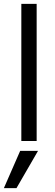

<svg xmlns="http://www.w3.org/2000/svg" viewBox="-33 -727 286 990"><path d="M77 0V-707H156V0ZM-13 243 71 51H163L52 243Z"/></svg>

Font: Hind
Style: Regular
Weight: 400
Designer: Manushi Parikh, Satya Rajpurohit
Foundry: Indian Type Foundry
Version: Version 2.000;PS 1.0;hotconv 1.0.79;makeotf.lib2.5.61930